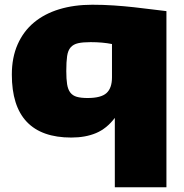

<svg xmlns="http://www.w3.org/2000/svg" viewBox="-20 -571 777 811"><path d="M465 -73Q431 -28 386 -9Q341 10 281 10Q156 10 93 -56.5Q30 -123 30 -256Q30 -328 54.5 -383.5Q79 -439 123.5 -476Q168 -513 230.5 -532Q293 -551 370 -551Q416 -551 460.5 -548Q505 -545 545.5 -540.5Q586 -536 621 -531.5Q656 -527 683 -524V220H465ZM350 -157Q407 -157 430 -178Q453 -199 453 -244V-385Q413 -393 363 -393Q330 -393 310 -388.5Q290 -384 278.5 -371Q267 -358 263.5 -334Q260 -310 260 -271Q260 -237 263.5 -215Q267 -193 277 -180Q287 -167 304.5 -162Q322 -157 350 -157Z"/></svg>

Font: Encode Sans Wide
Style: Black
Weight: 900
Designer: Pablo Impallari, Andres Torresi
Foundry: Pablo Impallari, Andres Torresi
Version: Version 1.000; ttfautohint (v1.00) -l 8 -r 50 -G 200 -x 14 -